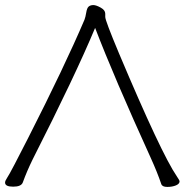

<svg xmlns="http://www.w3.org/2000/svg" viewBox="-21 -730 728 757"><path d="M615 -4Q599 -51 574 -106Q427 -429 354 -620Q277 -435 107 -100Q85 -55 69 -11Q63 6 31 6Q-1 6 -1 -10Q-1 -17 6.5 -28Q14 -39 36.5 -82Q59 -125 89 -184Q234 -469 312 -652Q316 -662 319 -680.5Q322 -699 329 -704.5Q336 -710 347 -710Q358 -710 376 -700Q394 -690 394 -676V-663Q394 -649 448 -520Q615 -124 676 -35Q687 -19 687 -15Q687 -5 672.5 1Q658 7 638.5 7Q619 7 615 -4Z"/></svg>

Font: LXGW WenKai TC Light
Style: Regular
Weight: 300
Designer: LXGW / Fontworks Inc.
Foundry: LXGW / Fontworks Inc.
Version: Version 1.330